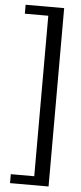

<svg xmlns="http://www.w3.org/2000/svg" viewBox="-60 -792 405 963"><g transform="rotate(5 142.0 -311.0)"><path d="M29 93H147V-715H29V-760H223V138H29Z"/></g></svg>

Font: IBM Plex Serif
Style: Regular
Weight: 400
Designer: Mike Abbink, Paul van der Laan, Pieter van Rosmalen
Foundry: Bold Monday
Version: Version 2.6